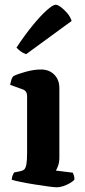

<svg xmlns="http://www.w3.org/2000/svg" viewBox="-20 -795 360 815"><path d="M222 0Q211 0 185 -3.5Q159 -7 127.5 -12Q96 -17 69 -22.5Q42 -28 30 -32Q30 -40 33 -48.5Q36 -57 40 -63L65 -68Q76 -70 82.5 -75.5Q89 -81 92 -97.5Q95 -114 95 -146V-388Q95 -398 90.5 -405Q86 -412 78 -415L23 -435Q25 -446 28 -456Q31 -466 37 -472Q55 -481 89.5 -490.5Q124 -500 154 -500Q189 -500 210.5 -478Q232 -456 232 -421V-127Q232 -106 226.5 -91Q221 -76 217 -71L289 -62Q291 -58 293.5 -50.5Q296 -43 296 -33Q291 -26 277.5 -18Q264 -10 249 -5Q234 0 222 0ZM91 -565Q78 -569 67 -577.5Q56 -586 50 -593Q85 -646 118.5 -687Q152 -728 178.5 -751.5Q205 -775 216 -775Q225 -775 239 -764.5Q253 -754 266 -738.5Q279 -723 284 -706Z"/></svg>

Font: Texturina 12pt
Style: Bold
Weight: 700
Designer: Guillermo Torres Carreño
Foundry: Omnibus-Type
Version: Version 1.002